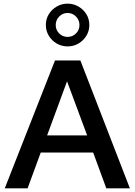

<svg xmlns="http://www.w3.org/2000/svg" viewBox="-20 -1031 737 1051"><path d="M6 0 281 -700H420L691 0H562L490 -196H203L131 0ZM238 -290H457L347 -586ZM350 -777Q317 -777 290 -793Q263 -809 247 -835.5Q231 -862 231 -894Q231 -927 247 -953Q263 -979 290 -995Q317 -1011 350 -1011Q383 -1011 410 -995Q437 -979 453 -953Q469 -927 469 -894Q469 -862 453 -835.5Q437 -809 410 -793Q383 -777 350 -777ZM350 -829Q377 -829 396 -848Q415 -867 415 -894Q415 -921 396 -940.5Q377 -960 350 -960Q323 -960 304 -940.5Q285 -921 285 -894Q285 -867 304 -848Q323 -829 350 -829Z"/></svg>

Font: Red Hat Text Medium
Style: Regular
Weight: 500
Designer: Pentagram, MCKL
Foundry: Pentagram, MCKL
Version: Version 1.023